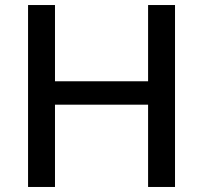

<svg xmlns="http://www.w3.org/2000/svg" viewBox="-20 -743 807 763"><path d="M568.5 -327H198.5V0H91.5V-723H198.5V-420H568.5V-723H675.5V0H568.5Z"/></svg>

Font: Public Sans Medium
Style: Regular
Weight: 500
Designer: The Public Sans Project Authors: Dan O. Williams and USWDS (Libre Franklin designed by Pablo Impallari and Rodrigo Fuenz
Version: Version 1.007